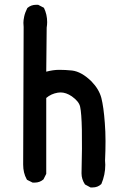

<svg xmlns="http://www.w3.org/2000/svg" viewBox="-20 -782 540 813"><path d="M175.8 -478.5Q205.1 -486.3 231 -486.3Q256.8 -486.3 285.2 -483.4Q325.2 -478.5 367.2 -437.5Q399.4 -404.3 409.2 -367.2Q418.9 -329.1 423.8 -261.7Q426.8 -224.6 426.8 -184.1Q426.8 -143.6 424.8 -102.5Q425.8 -93.8 425.8 -84Q425.8 -42 409.2 -2.9L408.2 -2Q393.6 11.7 372.1 11.7Q369.1 11.7 363.3 11.7L339.8 -1Q325.2 -23.4 325.2 -47.9Q331.1 -276.4 319.3 -330.1Q314.5 -352.5 284.2 -374Q259.8 -390.6 236.3 -390.6Q230.5 -390.6 224.6 -389.6Q196.3 -384.8 175.8 -367.2V-45.9L164.1 -22.5Q148.4 -8.8 127 -8.8Q124 -8.8 118.2 -8.8L94.7 -20.5L92.8 -23.4Q78.1 -49.8 78.1 -85L80.1 -668Q79.1 -674.8 79.1 -685.5Q79.1 -696.3 82.5 -712.4Q85.9 -728.5 95.7 -748Q111.3 -761.7 132.8 -761.7Q135.7 -761.7 141.6 -761.7L166 -749Q179.7 -720.7 179.7 -688.5Q179.7 -677.7 177.7 -665Z"/></svg>

Font: JasonHandwriting2
Style: SemiBold
Weight: 600
Version: Version 1.04.7